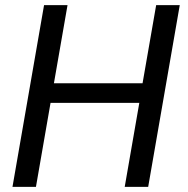

<svg xmlns="http://www.w3.org/2000/svg" viewBox="-20 -731 736 751"><path d="M28.8 0ZM559.6 0H467.8L524.9 -328.6H177.7L120.6 0H28.8L152.3 -710.9H244.1L190.9 -405.3H537.6L590.8 -710.9H683.1Z"/></svg>

Font: Roboto
Style: Italic
Weight: 400
Italic angle: -12°
Designer: Google
Version: Version 2.134; 2016; ttfautohint (v1.6)